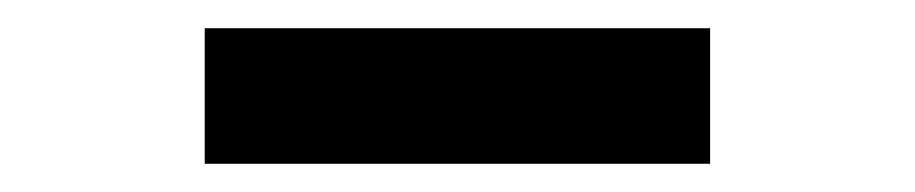

<svg xmlns="http://www.w3.org/2000/svg" viewBox="-20 -357 648 136"><path d="M125 -241V-337H483V-241Z"/></svg>

Font: Lexend Zetta
Style: Regular
Weight: 400
Designer: Bonnie Shaver-Troup, Thomas Jockin
Foundry: Lexend
Version: Version 1.007